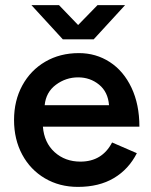

<svg xmlns="http://www.w3.org/2000/svg" viewBox="-20 -720 591 752"><path d="M35 -250Q35 -326 67.5 -385.5Q100 -445 157.5 -478.5Q215 -512 289 -512Q356 -512 410 -477Q464 -442 495 -376.5Q526 -311 526 -224H148Q153 -161 194 -124Q235 -87 295 -87Q380 -87 419 -162L516 -120Q484 -57 426 -22.5Q368 12 285 12Q213 12 156 -21.5Q99 -55 67 -114.5Q35 -174 35 -250ZM407 -308Q403 -360 368 -388.5Q333 -417 286 -417Q238 -417 199 -388Q160 -359 155 -308ZM103 -700H211L286 -622L362 -700H470L347 -566H226Z"/></svg>

Font: Oak Sans SemiBold
Style: Regular
Weight: 600
Designer: Erik Kennedy, Walven
Foundry: Erik Kennedy, Walven
Version: Version 1.000